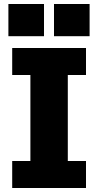

<svg xmlns="http://www.w3.org/2000/svg" viewBox="-20 -940 490 960"><path d="M41 0V-135H132V-565H41V-700H410V-565H319V-135H410V0ZM22 -920H200V-759H22ZM250 -920H428V-759H250Z"/></svg>

Font: Trispace Condensed ExtraBold
Style: Regular
Weight: 800
Width: 3
Designer: Tyler Finck
Foundry: Etcetera Type Company
Version: Version 1.210; ttfautohint (v1.8.3)